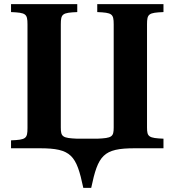

<svg xmlns="http://www.w3.org/2000/svg" viewBox="-20 -712 838 922"><path d="M33 0H171C323 0 347 34 380 190H418C451 34 475 0 627 0H765V-46C694 -49 686 -55 686 -100V-595C686 -646 694 -651 765 -654V-692H447V-654C518 -651 526 -646 526 -595V-100C526 -55 518 -49 447 -46H351C280 -49 272 -55 272 -100V-595C272 -646 280 -651 351 -654V-692H33V-654C104 -651 112 -646 112 -595V-97C112 -46 104 -41 33 -38Z"/></svg>

Font: Heuristica
Style: Bold
Weight: 700
Version: Version 1.0.1